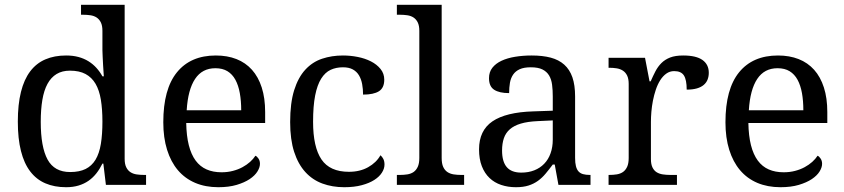

<svg xmlns="http://www.w3.org/2000/svg" viewBox="-20 -780 3561 810"><path d="M505.9 -109.9Q505.9 -87.9 512.5 -74.5Q519 -61 530.3 -53.7Q541.5 -46.4 556.4 -44.2Q571.3 -42 587.9 -42H596.2V0H426.8L416 -89.8H412.1Q400.9 -66.9 386.5 -48.6Q372.1 -30.3 353.5 -17.3Q335 -4.4 311.5 2.7Q288.1 9.8 258.8 9.8Q209.5 9.8 171.4 -6.6Q133.3 -22.9 107.4 -56.9Q81.5 -90.8 68.4 -143.1Q55.2 -195.3 55.2 -267.1Q55.2 -339.4 68.4 -392.1Q81.5 -444.8 107.4 -479Q133.3 -513.2 171.4 -529.5Q209.5 -545.9 258.8 -545.9Q287.6 -545.9 311 -539.6Q334.5 -533.2 353.3 -521.5Q372.1 -509.8 386.7 -493.7Q401.4 -477.5 412.1 -458H418Q416.5 -482.4 415 -503.9Q414.1 -522.5 413.1 -540.8Q412.1 -559.1 412.1 -567.9V-649.9Q412.1 -671.9 405.5 -685.3Q398.9 -698.7 387.7 -706.1Q376.5 -713.4 361.6 -715.6Q346.7 -717.8 330.1 -717.8H321.8V-759.8H505.9ZM275.9 -54.2Q314.9 -54.2 341.1 -67.1Q367.2 -80.1 383.1 -106.4Q398.9 -132.8 405.5 -172.9Q412.1 -212.9 412.1 -267.1Q412.1 -319.3 405.5 -359.4Q398.9 -399.4 383.1 -426.5Q367.2 -453.6 340.8 -467.8Q314.5 -481.9 274.9 -481.9Q242.2 -481.9 218.8 -467.8Q195.3 -453.6 180.4 -426.3Q165.5 -398.9 158.7 -358.6Q151.9 -318.4 151.9 -266.1Q151.9 -159.7 180.7 -106.9Q209.5 -54.2 275.9 -54.2Z M888.7 -492.2Q833 -492.2 803 -447Q772.9 -401.9 767.6 -314.9H997.6Q997.6 -354.5 991.7 -387.2Q985.8 -419.9 973.1 -443.4Q960.4 -466.8 939.7 -479.5Q918.9 -492.2 888.7 -492.2ZM900.9 9.8Q846.7 9.8 803.5 -8.5Q760.3 -26.9 730.5 -62Q700.7 -97.2 684.8 -148.2Q668.9 -199.2 668.9 -264.2Q668.9 -404.3 726.6 -475.1Q784.2 -545.9 890.6 -545.9Q939 -545.9 977.5 -530.8Q1016.1 -515.6 1043 -485.6Q1069.8 -455.6 1084.2 -410.9Q1098.6 -366.2 1098.6 -307.1V-261.2H765.6Q766.6 -206.5 776.6 -167.2Q786.6 -127.9 805.4 -102.5Q824.2 -77.1 851.6 -65.2Q878.9 -53.2 914.6 -53.2Q940.4 -53.2 962.6 -59.1Q984.9 -64.9 1002.9 -74.7Q1021 -84.5 1034.9 -96.9Q1048.8 -109.4 1057.6 -123Q1064.5 -120.1 1070.6 -110.8Q1076.7 -101.6 1076.7 -88.9Q1076.7 -73.7 1065.9 -56.4Q1055.2 -39.1 1033.2 -24.4Q1011.2 -9.8 978.3 0Q945.3 9.8 900.9 9.8Z M1432.1 9.8Q1382.3 9.8 1340.3 -5.6Q1298.3 -21 1268.1 -54.2Q1237.8 -87.4 1220.9 -139.4Q1204.1 -191.4 1204.1 -265.1Q1204.1 -345.2 1220.9 -399.2Q1237.8 -453.1 1267.8 -485.8Q1297.9 -518.6 1338.6 -532.2Q1379.4 -545.9 1426.8 -545.9Q1458 -545.9 1489 -539.8Q1520 -533.7 1544.9 -521Q1569.8 -508.3 1585.4 -489Q1601.1 -469.7 1601.1 -443.8Q1601.1 -409.2 1578.6 -395Q1556.2 -380.9 1511.7 -380.9Q1511.7 -404.3 1507.8 -425.3Q1503.9 -446.3 1494.4 -462.2Q1484.9 -478 1468.5 -487.1Q1452.1 -496.1 1426.8 -496.1Q1397.9 -496.1 1374.8 -485.4Q1351.6 -474.6 1335 -448.2Q1318.4 -421.9 1309.6 -377.4Q1300.8 -333 1300.8 -266.1Q1300.8 -159.7 1336.2 -107.4Q1371.6 -55.2 1452.1 -55.2Q1498.5 -55.2 1533.2 -74.7Q1567.9 -94.2 1585 -125Q1592.3 -119.1 1597.2 -109.4Q1602.1 -99.6 1602.1 -85.9Q1602.1 -68.8 1591.3 -51.8Q1580.6 -34.7 1559.3 -21Q1538.1 -7.3 1506.3 1.2Q1474.6 9.8 1432.1 9.8Z M1667 -42Q1684.1 -42 1699 -44.4Q1713.9 -46.9 1724.9 -54.4Q1735.8 -62 1742.4 -76.2Q1749 -90.3 1749 -113.8V-649.9Q1749 -671.9 1742.4 -685.3Q1735.8 -698.7 1724.6 -706.1Q1713.4 -713.4 1698.5 -715.6Q1683.6 -717.8 1667 -717.8H1654.3V-759.8H1843.3V-113.8Q1843.3 -90.3 1849.6 -76.2Q1856 -62 1867.2 -54.4Q1878.4 -46.9 1893.3 -44.4Q1908.2 -42 1925.3 -42H1938V0H1654.3V-42Z M2098.1 -145Q2098.1 -98.1 2117.9 -75Q2137.7 -51.8 2179.2 -51.8Q2209.5 -51.8 2234.1 -61.5Q2258.8 -71.3 2276.1 -89.4Q2293.5 -107.4 2302.7 -133.3Q2312 -159.2 2312 -190.9V-272L2248 -269Q2205.6 -267.1 2177 -258.5Q2148.4 -250 2130.9 -234.6Q2113.3 -219.2 2105.7 -196.8Q2098.1 -174.3 2098.1 -145ZM2219.2 -496.1Q2190.4 -496.1 2172.6 -488Q2154.8 -480 2144.8 -465.3Q2134.8 -450.7 2131.3 -430.7Q2127.9 -410.6 2127.9 -387.2Q2086.4 -387.2 2064.7 -401.4Q2043 -415.5 2043 -450.2Q2043 -476.1 2057.1 -494.1Q2071.3 -512.2 2095.9 -523.7Q2120.6 -535.2 2153.3 -540.5Q2186 -545.9 2223.1 -545.9Q2269 -545.9 2303.2 -536.9Q2337.4 -527.8 2360.4 -507.3Q2383.3 -486.8 2394.8 -453.9Q2406.2 -420.9 2406.2 -373V-113.8Q2406.2 -92.8 2409.7 -79.1Q2413.1 -65.4 2420.4 -57.1Q2427.7 -48.8 2439.7 -45.4Q2451.7 -42 2468.3 -42H2471.2V0H2335.9L2320.3 -85.9H2312Q2296.4 -64.9 2281.7 -47.4Q2267.1 -29.8 2249.5 -17.1Q2231.9 -4.4 2209.7 2.7Q2187.5 9.8 2156.2 9.8Q2123 9.8 2094.5 0.2Q2065.9 -9.3 2045.2 -29.1Q2024.4 -48.8 2012.7 -78.9Q2001 -108.9 2001 -149.9Q2001 -229.5 2057.6 -268.1Q2114.3 -306.6 2229 -310.1L2312 -313V-373Q2312 -399.9 2309.1 -422.6Q2306.2 -445.3 2296.4 -461.7Q2286.6 -478 2268.3 -487.1Q2250 -496.1 2219.2 -496.1Z M2835.9 0H2547.4V-42H2550.3Q2567.4 -42 2582.3 -44.4Q2597.2 -46.9 2608.2 -54.4Q2619.1 -62 2625.7 -76.2Q2632.3 -90.3 2632.3 -113.8V-425.8Q2632.3 -447.8 2625.7 -461.2Q2619.1 -474.6 2607.9 -481.9Q2596.7 -489.3 2581.8 -491.7Q2566.9 -494.1 2550.3 -494.1H2547.4V-536.1H2701.2L2720.2 -437H2725.1Q2734.9 -459.5 2745.1 -479.2Q2755.4 -499 2770.3 -513.9Q2785.2 -528.8 2807.1 -537.4Q2829.1 -545.9 2862.3 -545.9Q2917 -545.9 2943.6 -526.9Q2970.2 -507.8 2970.2 -473.1Q2970.2 -457.5 2965.1 -444.3Q2960 -431.2 2948.7 -421.6Q2937.5 -412.1 2919.9 -407Q2902.3 -401.9 2877 -401.9Q2877 -443.4 2865.2 -461.7Q2853.5 -480 2824.2 -480Q2805.7 -480 2791 -469.5Q2776.4 -459 2765.4 -441.7Q2754.4 -424.3 2746.8 -401.9Q2739.3 -379.4 2734.6 -355.7Q2730 -332 2728 -308.6Q2726.1 -285.2 2726.1 -266.1V-108.9Q2726.1 -86.9 2732.7 -73.5Q2739.3 -60.1 2750.5 -53.2Q2761.7 -46.4 2776.6 -44.2Q2791.5 -42 2808.1 -42H2835.9Z M3260.3 -492.2Q3204.6 -492.2 3174.6 -447Q3144.5 -401.9 3139.2 -314.9H3369.1Q3369.1 -354.5 3363.3 -387.2Q3357.4 -419.9 3344.7 -443.4Q3332 -466.8 3311.3 -479.5Q3290.5 -492.2 3260.3 -492.2ZM3272.5 9.8Q3218.3 9.8 3175 -8.5Q3131.8 -26.9 3102.1 -62Q3072.3 -97.2 3056.4 -148.2Q3040.5 -199.2 3040.5 -264.2Q3040.5 -404.3 3098.1 -475.1Q3155.8 -545.9 3262.2 -545.9Q3310.5 -545.9 3349.1 -530.8Q3387.7 -515.6 3414.6 -485.6Q3441.4 -455.6 3455.8 -410.9Q3470.2 -366.2 3470.2 -307.1V-261.2H3137.2Q3138.2 -206.5 3148.2 -167.2Q3158.2 -127.9 3177 -102.5Q3195.8 -77.1 3223.1 -65.2Q3250.5 -53.2 3286.1 -53.2Q3312 -53.2 3334.2 -59.1Q3356.4 -64.9 3374.5 -74.7Q3392.6 -84.5 3406.5 -96.9Q3420.4 -109.4 3429.2 -123Q3436 -120.1 3442.1 -110.8Q3448.2 -101.6 3448.2 -88.9Q3448.2 -73.7 3437.5 -56.4Q3426.8 -39.1 3404.8 -24.4Q3382.8 -9.8 3349.9 0Q3316.9 9.8 3272.5 9.8Z"/></svg>

Font: Droid Serif
Style: Regular
Weight: 400
Designer: Monotype Design team
Foundry: Monotype Imaging Inc.
Version: Version 1.03